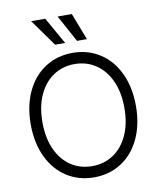

<svg xmlns="http://www.w3.org/2000/svg" viewBox="-100 -1017 921 1104"><g transform="rotate(-10 360.5 -464.5)"><path d="M360.4 9.8Q271 9.8 201.2 -34.9Q131.3 -79.6 92 -162.1Q52.7 -244.6 52.7 -353.5Q52.7 -462.4 92 -544.9Q131.3 -627.4 201.2 -672.1Q271 -716.8 360.4 -716.8Q449.2 -716.8 519 -672.1Q588.9 -627.4 627.9 -544.9Q667 -462.4 667 -353.5Q667 -244.6 627.9 -162.1Q588.9 -79.6 519 -34.9Q449.2 9.8 360.4 9.8ZM360.4 -651.4Q291.5 -651.4 237.3 -615.7Q183.1 -580.1 152.1 -512.7Q121.1 -445.3 121.1 -353.5Q121.1 -261.7 151.9 -194.3Q182.6 -127 236.8 -91.3Q291 -55.7 360.4 -55.7Q429.2 -55.7 483.4 -91.3Q537.6 -127 568.6 -194.3Q599.6 -261.7 599.6 -353.5Q599.6 -445.8 568.6 -512.9Q537.6 -580.1 483.4 -615.7Q429.2 -651.4 360.4 -651.4ZM158.2 -937.5H240.2L329.1 -780.3H270.5ZM312.5 -937.5H395.5L456.1 -780.3H398.4Z"/></g></svg>

Font: Pretendard Light
Style: Regular
Weight: 300
Designer: Base glyphs from Inter by Rasmus Andersson; Hangeul glyphs from Noto Sans CJK(Source Han Sans) by Jang Soo-young and Kan
Foundry: Kil Hyung-jin
Version: Version 1.309